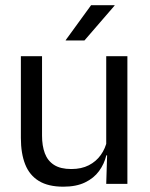

<svg xmlns="http://www.w3.org/2000/svg" viewBox="-20 -703 573 734"><path d="M140.7 -488.2V-184.5Q140.7 -145.8 151.4 -117Q162.1 -88.3 186.6 -72.6Q211.2 -56.8 252.5 -56.8Q291.5 -56.8 319.6 -71.3Q347.7 -85.7 365.4 -110.7Q383.1 -135.6 389.6 -166.8L404.1 -109.3H386.5Q378.8 -76.7 358.8 -49.2Q338.8 -21.8 305.1 -5.6Q271.4 10.7 222.1 10.7Q164.4 10.7 128.6 -11.2Q92.8 -33 76.3 -74.7Q59.8 -116.3 59.8 -175.7V-488.2ZM467 -488.2V0H386.1L389.7 -117.2L386.1 -121.9V-488.2ZM328.2 -683.1H418.1V-681.7L302.9 -548.4H231.2V-549.7Z"/></svg>

Font: Anek Gujarati Medium
Style: Regular
Weight: 500
Designer: Mrunmayee Ghaisas (Gujarati), Yesha Goshar (Latin)
Foundry: Ek Type
Version: Version 1.003